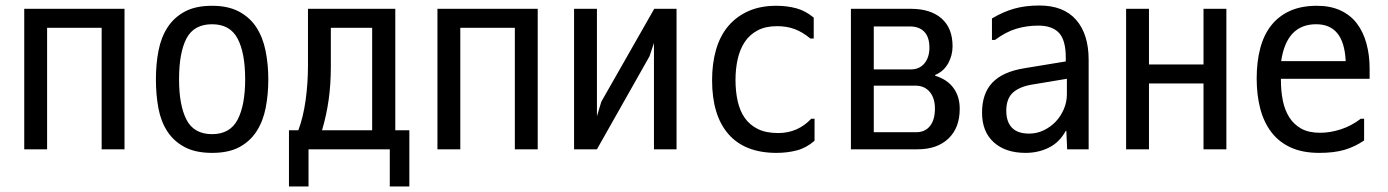

<svg xmlns="http://www.w3.org/2000/svg" viewBox="-20 -558 5040 697"><path d="M432 -526V-16H349V-457H151V-16H68V-526Z M750 -3Q690 -3 650.5 -24Q611 -45 587.5 -81Q564 -117 555 -165.5Q546 -214 546 -270Q546 -326 555.5 -374.5Q565 -423 588.5 -459Q612 -495 651 -516Q690 -537 750 -537Q808 -537 847.5 -516Q887 -495 910.5 -459Q934 -423 944 -374Q954 -325 954 -270Q954 -215 944.5 -166.5Q935 -118 911.5 -81.5Q888 -45 849 -24Q810 -3 750 -3ZM750 -71Q815 -71 842.5 -123.5Q870 -176 870 -270Q870 -366 842.5 -418Q815 -470 750 -470Q684 -470 657 -418.5Q630 -367 630 -270Q630 -176 657 -123.5Q684 -71 750 -71Z M1098 -320V-526H1415V-85H1466V119H1395V-16H1100V119H1029V-85H1063Q1081 -133 1089.5 -194.5Q1098 -256 1098 -320ZM1331 -85V-457H1181V-318Q1181 -251 1173 -195Q1165 -139 1149 -85Z M1932 -526V-16H1849V-457H1651V-16H1568V-526Z M2147 -136 2163 -189 2355 -526H2436V-16H2354V-402L2338 -354L2147 -16H2064V-526H2147Z M2937 -127V-47Q2907 -21 2872.5 -12Q2838 -3 2799 -3Q2684 -3 2624.5 -71Q2565 -139 2565 -267Q2565 -328 2579.5 -378Q2594 -428 2623.5 -463Q2653 -498 2696.5 -517.5Q2740 -537 2798 -537Q2837 -537 2870.5 -528Q2904 -519 2934 -494V-418H2922Q2893 -442 2864.5 -452.5Q2836 -463 2801 -463Q2759 -463 2730 -447.5Q2701 -432 2683.5 -405.5Q2666 -379 2658 -343.5Q2650 -308 2650 -268Q2650 -226 2658 -190.5Q2666 -155 2684 -129.5Q2702 -104 2731.5 -89.5Q2761 -75 2805 -75Q2876 -75 2925 -127Z M3464 -163Q3464 -94 3423 -55Q3382 -16 3311 -16H3069V-526H3287Q3358 -526 3398 -491Q3438 -456 3438 -390Q3438 -357 3422 -328Q3406 -299 3375 -286V-283Q3418 -270 3441 -239Q3464 -208 3464 -163ZM3286 -306Q3318 -306 3336 -328Q3354 -350 3354 -385Q3354 -423 3335.5 -442.5Q3317 -462 3283 -462H3152V-306ZM3374 -164Q3374 -202 3355 -224.5Q3336 -247 3304 -247H3152V-78H3306Q3338 -78 3356 -100.5Q3374 -123 3374 -164Z M3853 -215V-272L3733 -252Q3684 -245 3658.5 -223Q3633 -201 3633 -156Q3633 -116 3653.5 -94.5Q3674 -73 3716 -73Q3744 -73 3769 -85Q3794 -97 3812.5 -116.5Q3831 -136 3842 -162Q3853 -188 3853 -215ZM3581 -413V-491Q3621 -515 3661.5 -526.5Q3702 -538 3753 -538Q3841 -538 3886.5 -486Q3932 -434 3932 -341V-16H3854L3851 -83H3849Q3826 -41 3787.5 -22Q3749 -3 3703 -3Q3630 -3 3587.5 -41.5Q3545 -80 3545 -149Q3545 -218 3582 -257.5Q3619 -297 3697 -310L3849 -335V-349Q3849 -412 3824.5 -438.5Q3800 -465 3749 -465Q3707 -465 3669 -453.5Q3631 -442 3592 -413Z M4432 -526V-16H4349V-255H4151V-16H4068V-526H4151V-324H4349V-526Z M4631 -336H4865V-339Q4858 -470 4758 -470Q4651 -470 4631 -337ZM4761 -537Q4810 -537 4846.5 -520Q4883 -503 4906 -472.5Q4929 -442 4940.5 -400Q4952 -358 4952 -309V-272H4630V-267Q4630 -227 4637 -192.5Q4644 -158 4660.5 -132Q4677 -106 4704 -91Q4731 -76 4772 -76Q4809 -76 4847.5 -88.5Q4886 -101 4920 -127H4932V-48Q4898 -25 4860.5 -14Q4823 -3 4769 -3Q4709 -3 4666 -22.5Q4623 -42 4595.5 -78Q4568 -114 4555 -163.5Q4542 -213 4542 -273Q4542 -334 4555 -383Q4568 -432 4595 -466Q4622 -500 4663 -518.5Q4704 -537 4761 -537Z"/></svg>

Font: D2Coding
Style: Regular
Weight: 400
Monospace: yes
Designer: Yong-Rak Park; Jeong-Hwan Yoon; Sang-Min Lee;
Foundry: NHN Corporation
Version: Version 1.3.2; Build 20180524